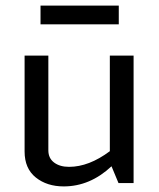

<svg xmlns="http://www.w3.org/2000/svg" viewBox="-20 -655 570 687"><path d="M153 -456V-117Q153 -89 173.5 -73.5Q194 -58 227 -58Q298 -58 373 -114V-456H458V0H404L379 -60Q302 12 208 12Q148 12 108 -20Q68 -52 68 -113V-456ZM405 -635V-568H125V-635Z"/></svg>

Font: Average Sans
Style: Regular
Weight: 400
Designer: Eduardo Rodriguez Tunni
Foundry: Eduardo Rodriguez Tunni
Version: Version 1.001